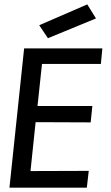

<svg xmlns="http://www.w3.org/2000/svg" viewBox="-20 -862 509 882"><path d="M172.9 -568.4 152.3 -375H404.3L396.5 -299.8L143.6 -300.8L120.1 -76.2L387.7 -77.1L378.9 0H23.4L90.8 -639.6H450.2L443.4 -568.4ZM200.2 -686.5 160.2 -746.1 380.9 -841.8 420.9 -777.3Z"/></svg>

Font: Puritan
Style: Italic
Weight: 400
Version: 2.0a